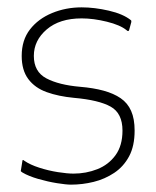

<svg xmlns="http://www.w3.org/2000/svg" viewBox="-20 -497 424 522"><path d="M41 -60Q41 -62 42.5 -62Q44 -62 46 -60Q62 -49 87 -41Q112 -33 137.5 -29Q163 -25 180 -25Q214 -25 244.5 -37Q275 -49 294 -75Q313 -101 313 -142Q313 -189 281 -207Q249 -225 181 -231Q139 -235 107 -246.5Q75 -258 57 -282Q39 -306 39 -345Q39 -388 61.5 -417Q84 -446 121.5 -461.5Q159 -477 202 -477Q237 -477 276 -468Q315 -459 336 -442Q337 -441 337 -440Q337 -439 337 -437L331 -415Q329 -410 324 -415Q307 -429 270.5 -438Q234 -447 202 -447Q142 -447 107 -417Q72 -387 72 -345Q72 -302 106 -284Q140 -266 198 -261Q234 -258 261.5 -250.5Q289 -243 308 -230Q327 -217 336.5 -195.5Q346 -174 346 -142Q346 -100 331 -72Q316 -44 290.5 -27Q265 -10 234.5 -2.5Q204 5 173 5Q160 5 135 1Q110 -3 84 -10.5Q58 -18 41 -28Q38 -30 37 -31Q36 -32 37 -35Z"/></svg>

Font: Glory Thin
Style: Regular
Weight: 100
Designer: Robert Leuschke
Foundry: Robert Leuschke
Version: Version 1.011